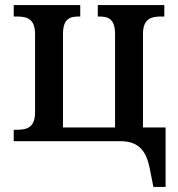

<svg xmlns="http://www.w3.org/2000/svg" viewBox="-20 -556 702 756"><path d="M584 180H632V-54H543V-422C543 -484 577 -491 616 -491H627V-536H365V-491H370C404 -491 433 -484 433 -422V-54H228V-422C228 -484 257 -491 291 -491H296V-536H34V-491H45C84 -491 118 -484 118 -422V-114C118 -52 84 -45 45 -45H34V0H455C530 0 557 43 570 109Z"/></svg>

Font: Noto Serif Medium
Style: Regular
Weight: 500
Designer: Monotype Design Team
Foundry: Monotype Imaging Inc.
Version: Version 2.013